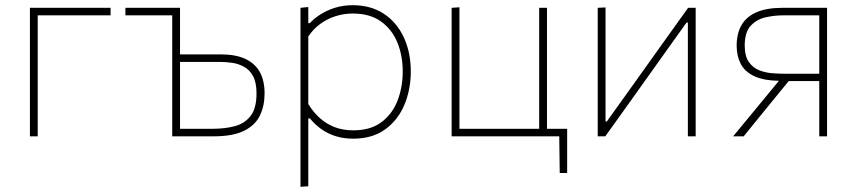

<svg xmlns="http://www.w3.org/2000/svg" viewBox="-20 -524 3294 738"><path d="M95 0Q95 -56.5 95 -108.5Q95 -160.5 95 -221V-271Q95 -311.5 95 -348.2Q95 -385 95 -420.8Q95 -456.5 95 -494H405V-465Q352.5 -465 298.8 -465Q245 -465 194 -465H106L125 -489Q125 -451.5 125 -417Q125 -382.5 125 -347Q125 -311.5 125 -271V-221Q125 -160.5 125 -108.5Q125 -56.5 125 0Z M642 0Q642 -56.5 642 -108.5Q642 -160.5 642 -221V-271Q642 -310.5 642 -346.5Q642 -382.5 642 -417.5Q642 -452.5 642 -489L654.5 -465H637.5Q595 -465 550.2 -465Q505.5 -465 462 -465V-494H672Q672 -438 672 -385Q672 -332 672 -271Q672 -204.5 672 -147.5Q672 -90.5 672 -29H798.5Q845 -29 883 -39.2Q921 -49.5 943.5 -78.8Q966 -108 966 -165Q966 -207 952.8 -231.2Q939.5 -255.5 918.2 -267.2Q897 -279 872.5 -282.5Q848 -286 826 -286H666L655.5 -315Q688 -315 736.8 -315Q785.5 -315 828 -315Q886 -315 923.2 -297.5Q960.5 -280 978.8 -246.8Q997 -213.5 997 -165Q997 -118 979.5 -80.8Q962 -43.5 919.2 -21.8Q876.5 0 801 0Q755 0 712.8 0Q670.5 0 642 0Z M1135 194Q1135 137.5 1135 84.5Q1135 31.5 1135 -29V-271Q1135 -324.5 1135 -381.5Q1135 -438.5 1135 -494L1165 -497V-435H1171Q1185.5 -451.5 1210 -467.5Q1234.5 -483.5 1266.5 -493.8Q1298.5 -504 1336 -504Q1405.5 -504 1455.5 -471Q1505.5 -438 1532.2 -380.2Q1559 -322.5 1559 -249Q1559 -179.5 1534.2 -120.8Q1509.5 -62 1460.2 -26.5Q1411 9 1338 9Q1302.5 9 1272.2 0Q1242 -9 1216.8 -26.5Q1191.5 -44 1171 -69H1165V-29Q1165 31.5 1165 83.5Q1165 135.5 1165 192ZM1338 -23Q1405 -23 1447 -55Q1489 -87 1508.5 -138.5Q1528 -190 1528 -249Q1528 -310.5 1507.2 -361Q1486.5 -411.5 1444 -441.8Q1401.5 -472 1336 -472Q1302.5 -472 1271 -462.2Q1239.5 -452.5 1212.2 -433Q1185 -413.5 1165 -384V-124Q1185 -92 1210.2 -69.5Q1235.5 -47 1267.2 -35Q1299 -23 1338 -23Z M2131.5 141 2129.5 -6 2144 0H1716Q1716 -56.5 1716 -108.5Q1716 -160.5 1716 -221V-271Q1716 -311.5 1716 -348.2Q1716 -385 1716 -420.8Q1716 -456.5 1716 -494L1746 -496Q1746 -458.5 1746 -422.2Q1746 -386 1746 -349Q1746 -312 1746 -271V-221Q1746 -181 1746 -145.8Q1746 -110.5 1746 -76.5Q1746 -42.5 1746 -5L1728 -29H1946.5Q1997.5 -29 2052.2 -29Q2107 -29 2160 -29Q2160 -7.5 2160 14.2Q2160 36 2160 57.5Q2160 78.5 2160 99.2Q2160 120 2160 141ZM2052.5 -5Q2052.5 -42.5 2052.5 -76.5Q2052.5 -110.5 2052.5 -145.8Q2052.5 -181 2052.5 -221V-271Q2052.5 -311.5 2052.5 -348.2Q2052.5 -385 2052.5 -420.8Q2052.5 -456.5 2052.5 -494H2082.5Q2082.5 -456.5 2082.5 -420.8Q2082.5 -385 2082.5 -348.2Q2082.5 -311.5 2082.5 -271V-221Q2082.5 -181 2082.5 -145.8Q2082.5 -110.5 2082.5 -76.5Q2082.5 -42.5 2082.5 -5Z M2277.5 0Q2277.5 -56.5 2277.5 -108.5Q2277.5 -160.5 2277.5 -221V-271Q2277.5 -311.5 2277.5 -348.2Q2277.5 -385 2277.5 -420.8Q2277.5 -456.5 2277.5 -494L2307.5 -495.5Q2307.5 -458 2307.5 -422Q2307.5 -386 2307.5 -349Q2307.5 -312 2307.5 -271V-57H2312.5L2449.5 -248.5Q2493 -309.5 2537.2 -371.5Q2581.5 -433.5 2625 -494H2654Q2654 -456.5 2654 -420.8Q2654 -385 2654 -348.2Q2654 -311.5 2654 -271V-221Q2654 -160.5 2654 -108.5Q2654 -56.5 2654 0H2624Q2624 -56.5 2624 -108.5Q2624 -160.5 2624 -221V-437.5H2619L2483 -247Q2439 -185 2394.8 -123.2Q2350.5 -61.5 2306.5 0Z M2798 0Q2827 -35 2856.2 -70.5Q2885.5 -106 2913.5 -140L2993 -236.5L2981 -213.5Q2916.5 -213.5 2879.5 -231Q2842.5 -248.5 2827 -279Q2811.5 -309.5 2811.5 -348Q2811.5 -396 2830.8 -428.5Q2850 -461 2889.2 -477.5Q2928.5 -494 2988 -494Q3017.5 -494 3050 -494Q3082.5 -494 3111.5 -494Q3140.5 -494 3159 -494Q3159 -456.5 3159 -420.8Q3159 -385 3159 -348.2Q3159 -311.5 3159 -271V-221Q3159 -160.5 3159 -108.5Q3159 -56.5 3159 0H3129Q3129 -36 3129 -69.5Q3129 -103 3129 -137.8Q3129 -172.5 3129 -211V-271Q3129 -324 3129 -370.5Q3129 -417 3129 -465H2989.5Q2957 -465 2923 -457.5Q2889 -450 2865.8 -425.2Q2842.5 -400.5 2842.5 -349Q2842.5 -308.5 2858.2 -286Q2874 -263.5 2898 -254Q2922 -244.5 2948.8 -242.5Q2975.5 -240.5 2997 -240.5H3137V-212.5H3001.5L3025.5 -229.5L2952 -139.5Q2924 -105 2895.2 -69.8Q2866.5 -34.5 2838.5 0Z"/></svg>

Font: Commissioner Thin
Style: Regular
Weight: 100
Designer: Kostas Bartsokas
Foundry: Kostas Bartsokas
Version: Version 1.001;gftools[0.9.23]